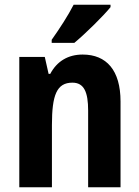

<svg xmlns="http://www.w3.org/2000/svg" viewBox="-20 -786 585 806"><path d="M444 -756V-766H289C266 -721 231 -667 197 -619V-606H292C340 -646 414 -719 444 -756ZM327 -557C266 -557 219 -529 191 -476H184L168 -547H61V0H198V-261C198 -387 218 -439 284 -439C333 -439 350 -399 350 -322V0H486V-360C486 -491 427 -557 327 -557Z"/></svg>

Font: Noto Sans Georgian Condensed Bold
Style: Regular
Weight: 700
Width: 3
Designer: Monotype Design Team, Akaki Razmadze
Foundry: Google LLC
Version: Version 2.005